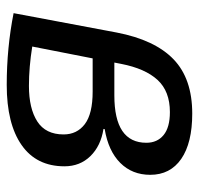

<svg xmlns="http://www.w3.org/2000/svg" viewBox="-30 -542 583 562"><g transform="rotate(90 261.0 -261.5)"><path d="M492.2 -410.2Q492.2 -357.4 457.3 -322.5Q422.4 -287.6 358.4 -276.9L357.9 -273.4Q407.7 -265.6 437.5 -235.1Q467.3 -204.6 467.3 -159.2Q467.3 -77.1 405 -33.7Q342.8 9.8 229 9.8Q120.6 9.8 19 -10.3L75.7 -312Q97.2 -423.8 154.1 -478.5Q210.9 -533.2 313 -533.2Q398.9 -533.2 445.6 -501Q492.2 -468.8 492.2 -410.2ZM259.8 -305.2Q329.1 -305.2 363.8 -328.6Q398.4 -352.1 398.4 -398.9Q398.4 -430.7 376 -449.2Q353.5 -467.8 308.6 -467.8Q247.6 -467.8 214.4 -431.6Q181.2 -395.5 167.5 -325.2L163.6 -305.2ZM116.7 -64.9Q176.8 -55.2 231.9 -55.2Q297.9 -55.2 335.9 -79.6Q374 -104 374 -156.7Q374 -195.8 343.8 -218.8Q313.5 -241.7 248.5 -241.7H151.4Z"/></g></svg>

Font: Arimo
Style: Italic
Weight: 400
Italic angle: -12°
Designer: Steve Matteson
Foundry: Monotype Imaging Inc.
Version: Version 1.33